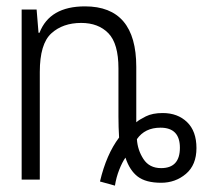

<svg xmlns="http://www.w3.org/2000/svg" viewBox="-20 -564 640 603"><path d="M410 -127Q435 -163 484 -163Q545 -163 545 -100Q545 -36 486 -36Q449 -36 430.5 -64.5Q412 -93 410 -127ZM374 -69Q387 -29 412.5 -9.5Q438 10 486 10Q531 10 564 -18Q597 -46 597 -99Q597 -152 567.5 -180.5Q538 -209 491 -209Q459 -209 438 -198.5Q417 -188 408 -180V-354Q408 -544 247 -544Q136 -544 104 -461H101L95 -534H48V0H105V-338Q105 -426 141 -459Q177 -492 235 -492Q289 -492 320.5 -459.5Q352 -427 352 -349V-198Q352 -165 354 -132Q314 -79 294 6L341 19Q345 -7 354.5 -31Q364 -55 374 -69Z"/></svg>

Font: Noto Sans Mono UI Light
Style: Regular
Weight: 300
Designer: Monotype Design team
Foundry: Monotype Imaging Inc.
Version: 1.000